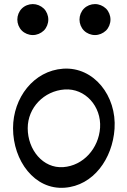

<svg xmlns="http://www.w3.org/2000/svg" viewBox="-20 -896 623 942"><path d="M217 -800C217 -820 209 -840 195 -854C180 -868 161 -876 141 -876C121 -876 101 -868 87 -854C73 -840 65 -820 65 -800C65 -780 73 -760 87 -746C101 -732 121 -724 141 -724C161 -724 180 -732 195 -746C209 -760 217 -780 217 -800ZM522 -800C522 -820 514 -840 500 -854C485 -868 466 -876 446 -876C426 -876 406 -868 392 -854C378 -840 370 -820 370 -800C370 -780 378 -760 392 -746C406 -732 426 -724 446 -724C466 -724 485 -732 500 -746C514 -760 522 -780 522 -800ZM297 25C438 15 532 -117 542 -264C553 -425 441 -569 290 -559C145 -549 44 -416 44 -267C44 -107 150 36 297 25ZM116 -267C116 -368 196 -450 297 -457C398 -464 478 -374 471 -269C464 -168 389 -83 290 -76C191 -69 116 -161 116 -267Z"/></svg>

Font: Nupuram Medium
Style: Regular
Weight: 500
Designer: Santhosh Thottingal (santhosh.thottingal@gmail.com)
Foundry: SMC
Version: Version 1.000